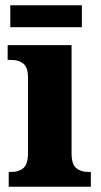

<svg xmlns="http://www.w3.org/2000/svg" viewBox="-20 -707 382 727"><path d="M13 0V-56H24Q52 -56 69 -71Q86 -86 86 -128V-413Q86 -452 68.5 -466Q51 -480 25 -480H9V-536H251V-127Q251 -85 268.5 -70.5Q286 -56 314 -56H324V0ZM19 -604V-687H290V-604Z"/></svg>

Font: Noto Serif Myanmar SemiCondensed ExtraBold
Style: Regular
Weight: 800
Width: 4
Designer: Ben Mitchell and the Monotype Design Team
Foundry: Monotype Imaging Inc.
Version: Version 2.106; ttfautohint (v1.8.4.7-5d5b)